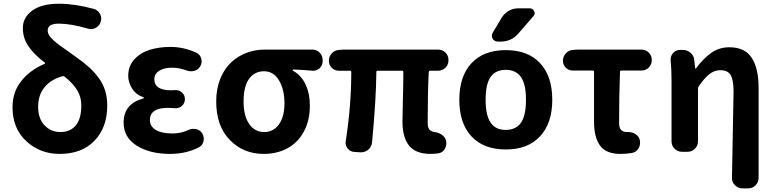

<svg xmlns="http://www.w3.org/2000/svg" viewBox="-20 -832 4262 1055"><path d="M311.5 -106.4Q366.2 -106.4 396.5 -143.1Q426.8 -179.7 426.8 -252Q426.8 -300.8 403.3 -337.9Q379.9 -375 335.9 -410.2Q330.1 -415 323.2 -413.1Q259.8 -395.5 224.6 -352.5Q189.5 -309.6 189.5 -245.1Q189.5 -180.7 224.6 -143.6Q259.8 -106.4 311.5 -106.4ZM495.1 -783.2Q517.6 -777.3 529.3 -755.9Q536.1 -743.2 536.1 -729.5Q536.1 -720.7 533.2 -711.9Q526.4 -689.5 505.9 -678.7Q493.2 -671.9 479.5 -671.9Q470.7 -671.9 462.9 -674.8Q369.1 -702.1 303.7 -702.1Q242.2 -702.1 242.2 -665Q242.2 -651.4 249.5 -638.7Q256.8 -626 274.9 -609.9Q293 -593.8 307.6 -583Q322.3 -572.3 354 -550.3Q385.7 -528.3 402.3 -515.6Q443.4 -486.3 470.7 -461.4Q498 -436.5 522 -404.3Q545.9 -372.1 557.6 -334.5Q569.3 -296.9 569.3 -252Q569.3 -131.8 499.5 -59.1Q429.7 13.7 307.6 13.7Q200.2 13.7 124.5 -56.2Q48.8 -126 48.8 -243.2Q48.8 -327.1 97.7 -387.7Q146.5 -448.2 225.6 -481.4Q227.5 -482.4 227.5 -484.9Q227.5 -487.3 225.6 -488.3Q169.9 -530.3 137.7 -575.7Q105.5 -621.1 105.5 -678.2Q105.5 -735.4 156.7 -773.4Q208 -811.5 304.7 -811.5Q390.6 -811.5 495.1 -783.2Z M914.1 13.7Q803.7 13.7 731.4 -31.7Q659.2 -77.1 659.2 -158.2Q659.2 -261.7 767.6 -291Q770.5 -292 770.5 -294.4Q770.5 -296.9 767.6 -297.9Q727.5 -311.5 706.1 -345.2Q684.6 -378.9 684.6 -416Q684.6 -468.8 717.8 -505.4Q751 -542 802.2 -558.1Q853.5 -574.2 917 -574.2Q990.2 -574.2 1059.6 -542Q1080.1 -532.2 1085.9 -509.8Q1087.9 -502 1087.9 -495.1Q1087.9 -480.5 1080.1 -467.8Q1069.3 -448.2 1046.9 -442.4Q1037.1 -440.4 1029.3 -440.4Q1015.6 -440.4 1003.9 -445.3Q965.8 -460 923.8 -460Q880.9 -460 854.5 -442.9Q828.1 -425.8 828.1 -396.5Q828.1 -335.9 919.9 -335.9Q929.7 -335.9 942.4 -336.9Q944.3 -336.9 946.3 -336.9Q965.8 -336.9 980.5 -323.2Q996.1 -308.6 996.1 -287.1Q996.1 -265.6 980.5 -251Q965.8 -237.3 946.3 -237.3Q944.3 -237.3 942.4 -237.3Q918.9 -239.3 902.3 -239.3Q803.7 -239.3 803.7 -171.9Q803.7 -137.7 835.9 -118.2Q868.2 -98.6 929.7 -98.6Q972.7 -98.6 1014.6 -117.2Q1027.3 -124 1042 -124Q1049.8 -124 1056.6 -123Q1079.1 -118.2 1090.8 -99.6Q1099.6 -85 1099.6 -69.3Q1099.6 -63.5 1098.6 -57.6Q1093.8 -34.2 1074.2 -23.4Q1003.9 13.7 914.1 13.7Z M1428.7 13.7Q1317.4 13.7 1242.7 -63Q1168 -139.6 1168 -274.4Q1168 -343.8 1190.4 -399.4Q1212.9 -455.1 1250.5 -489.7Q1288.1 -524.4 1335.4 -542Q1382.8 -559.6 1435.5 -559.6H1695.3Q1719.7 -559.6 1736.3 -543Q1752.9 -526.4 1752.9 -502V-496.1Q1752.9 -472.7 1736.3 -457Q1720.7 -443.4 1701.2 -443.4Q1698.2 -443.4 1695.3 -443.4Q1648.4 -448.2 1590.8 -450.2Q1587.9 -450.2 1587.9 -447.8Q1587.9 -445.3 1589.8 -443.4Q1634.8 -418.9 1658.7 -368.7Q1682.6 -318.4 1682.6 -251Q1682.6 -169.9 1649.9 -109.4Q1617.2 -48.8 1560.1 -17.6Q1502.9 13.7 1428.7 13.7ZM1430.7 -440.4Q1378.9 -440.4 1348.6 -398.9Q1318.4 -357.4 1318.4 -274.4Q1318.4 -195.3 1349.1 -150.9Q1379.9 -106.4 1431.2 -106.4Q1482.4 -106.4 1512.7 -148.4Q1543 -190.4 1543 -265.1Q1543 -339.8 1513.2 -390.1Q1483.4 -440.4 1430.7 -440.4Z M2345.7 13.7Q2263.7 13.7 2227.5 -32.2Q2191.4 -78.1 2191.4 -164.1Q2191.4 -182.6 2193.8 -282.7Q2196.3 -382.8 2196.3 -435.5Q2196.3 -443.4 2189.5 -443.4H2054.7Q2047.9 -443.4 2047.9 -435.5Q2046.9 -288.1 2024.4 -49.8Q2021.5 -25.4 2003.9 -9.8Q1986.3 4.9 1964.8 4.9Q1962.9 4.9 1960.9 4.9L1927.7 2.9Q1905.3 2 1890.6 -15.6Q1878.9 -30.3 1878.9 -47.9Q1878.9 -52.7 1879.9 -56.6Q1910.2 -252.9 1910.2 -435.5Q1910.2 -443.4 1903.3 -443.4H1841.8Q1818.4 -443.4 1802.7 -459.5Q1787.1 -475.6 1787.1 -498Q1787.1 -521.5 1802.7 -538.6Q1818.4 -555.7 1841.8 -557.6L1869.1 -559.6H2386.7Q2411.1 -559.6 2427.7 -543Q2444.3 -526.4 2444.3 -502V-501Q2444.3 -476.6 2427.7 -460Q2411.1 -443.4 2386.7 -443.4H2343.8Q2336.9 -443.4 2335.9 -435.5Q2330.1 -330.1 2330.1 -157.2Q2330.1 -131.8 2339.4 -120.6Q2348.6 -109.4 2368.2 -106.4Q2391.6 -103.5 2409.7 -90.3Q2427.7 -77.1 2431.6 -55.7Q2432.6 -49.8 2432.6 -44.9Q2432.6 -27.3 2422.9 -11.7Q2410.2 7.8 2387.7 10.7Q2367.2 13.7 2345.7 13.7Z M2676.8 -157.2Q2703.1 -118.2 2758.8 -118.2Q2814.5 -118.2 2842.3 -157.2Q2870.1 -196.3 2870.1 -283.2Q2870.1 -370.1 2842.3 -409.2Q2814.5 -448.2 2758.8 -448.2Q2703.1 -448.2 2675.8 -409.2Q2648.4 -370.1 2648.4 -283.2Q2648.4 -196.3 2676.8 -157.2ZM2947.3 -83Q2880.9 -10.7 2759.3 -10.7Q2637.7 -10.7 2570.8 -82.5Q2503.9 -154.3 2503.9 -283.7Q2503.9 -413.1 2570.8 -484.9Q2637.7 -556.6 2759.3 -556.6Q2880.9 -556.6 2947.8 -484.9Q3014.6 -413.1 3014.6 -283.7Q3014.6 -154.3 2947.3 -83ZM2891.6 -786.1Q2908.2 -786.1 2915 -770.5Q2918 -764.6 2918 -759.8Q2918 -751 2911.1 -743.2L2827.1 -646.5Q2789.1 -603.5 2731.4 -603.5H2714.8Q2696.3 -603.5 2686.5 -620.1Q2682.6 -627.9 2682.6 -635.7Q2682.6 -644.5 2687.5 -652.3L2738.3 -737.3Q2752.9 -759.8 2776.4 -772.9Q2799.8 -786.1 2826.2 -786.1Z M3388.7 13.7Q3310.5 13.7 3277.3 -31.7Q3244.1 -77.1 3244.1 -164.1V-436.5Q3244.1 -444.3 3236.3 -444.3H3127.9Q3104.5 -444.3 3088.9 -460Q3073.2 -475.6 3073.2 -498Q3073.2 -521.5 3088.9 -538.6Q3104.5 -555.7 3127 -557.6L3155.3 -559.6H3503.9Q3528.3 -559.6 3544.9 -543Q3561.5 -526.4 3561.5 -502Q3561.5 -477.5 3544.9 -460.9Q3528.3 -444.3 3503.9 -444.3H3394.5Q3386.7 -444.3 3386.7 -436.5Q3381.8 -308.6 3381.8 -157.2Q3381.8 -128.9 3393.1 -117.7Q3404.3 -106.4 3425.8 -106.4Q3428.7 -106.4 3431.6 -106.4Q3432.6 -106.4 3433.6 -106.4Q3456.1 -106.4 3473.6 -93.8Q3493.2 -81.1 3496.1 -58.6Q3497.1 -52.7 3497.1 -47.9Q3497.1 -30.3 3487.3 -14.6Q3474.6 4.9 3451.2 8.8Q3419.9 13.7 3388.7 13.7Z M4148.4 145.5Q4148.4 168.9 4131.8 186Q4115.2 203.1 4090.8 203.1H4058.6Q4035.2 203.1 4018.6 185.5Q4002 169.9 4002 147.5L4010.7 -329.1Q4010.7 -393.6 3994.6 -419.9Q3978.5 -446.3 3938.5 -446.3Q3906.2 -446.3 3879.4 -425.8Q3852.5 -405.3 3820.3 -359.4Q3815.4 -353.5 3815.4 -345.7V-55.7Q3815.4 -32.2 3798.8 -15.1Q3782.2 2 3757.8 2H3727.5Q3703.1 2 3686.5 -15.1Q3669.9 -32.2 3669.9 -55.7V-390.6Q3669.9 -449.2 3665 -501Q3665 -503.9 3665 -505.9Q3665 -525.4 3678.7 -541Q3693.4 -557.6 3716.8 -557.6H3732.4Q3756.8 -557.6 3774.9 -541.5Q3793 -525.4 3794.9 -501L3799.8 -457Q3799.8 -455.1 3801.8 -455.1Q3803.7 -455.1 3804.7 -457Q3846.7 -512.7 3889.6 -542.5Q3932.6 -572.3 3988.3 -572.3Q4072.3 -572.3 4110.4 -514.6Q4148.4 -457 4148.4 -346.7Z"/></svg>

Font: Gen Jyuu Gothic P Bold
Style: Bold
Weight: 700
Designer: [Source Han Sans]
Ryoko NISHIZUKA  (kana & ideographs); Paul D. Hunt (Latin, Greek & Cyrillic); Wenlong ZHANG  (bopomofo
Version: Version 1.002.20150607